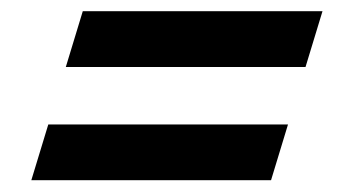

<svg xmlns="http://www.w3.org/2000/svg" viewBox="-20 -416 615 334"><path d="M124 -396.5H541L511.5 -299.5H94.5ZM64 -199.5H481L451.5 -102.5H34.5Z"/></svg>

Font: Newsreader 9pt
Style: Bold Italic
Weight: 700
Italic angle: -17°
Designer: Hugues Gentile
Foundry: Production Type
Version: Version 1.003